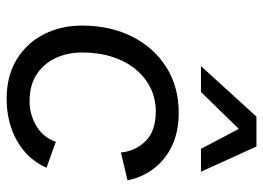

<svg xmlns="http://www.w3.org/2000/svg" viewBox="-127 -656 792 578"><g transform="rotate(90 269.0 -367.0)"><path d="M277 9Q208 9 158.5 -21.5Q109 -52 83 -103.5Q57 -155 57 -217Q57 -303 90 -368.5Q123 -434 182 -471.5Q241 -509 319 -509Q376 -509 418.5 -489Q461 -469 487.5 -434Q514 -399 523 -355L439 -335Q435 -379 404.5 -409.5Q374 -440 315 -440Q277 -440 244.5 -424Q212 -408 188 -378.5Q164 -349 151 -308.5Q138 -268 138 -218Q138 -174 155 -138Q172 -102 204.5 -81Q237 -60 285 -60Q324 -60 358.5 -80Q393 -100 407 -139L485 -111Q459 -53 403.5 -22Q348 9 277 9ZM179 -576 331 -743H421L497 -576H428L368 -690L257 -576Z"/></g></svg>

Font: Work Sans
Style: Italic
Weight: 400
Italic angle: -13°
Designer: Wei Huang
Foundry: Wei Huang
Version: Version 2.012